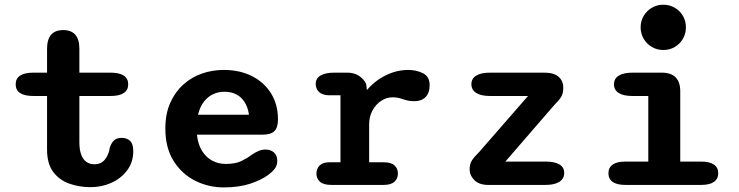

<svg xmlns="http://www.w3.org/2000/svg" viewBox="-20 -784 3135 814"><path d="M122.5 -377Q46.5 -377 46.5 -426.5Q46.5 -476 122.5 -476H179.5V-577Q179.5 -656.5 248 -656.5Q316.5 -656.5 316.5 -577V-476H447.5Q523.5 -476 523.5 -426.5Q523.5 -377 447.5 -377H316.5V-181Q316.5 -148 324.8 -127.2Q333 -106.5 347.2 -97Q361.5 -87.5 380 -87.5Q409 -87.5 425.2 -108.2Q441.5 -129 445.5 -158Q450.5 -175 461.8 -187.2Q473 -199.5 496 -199.5Q518 -199.5 531.5 -186.8Q545 -174 545 -143Q545 -97 519.5 -62.5Q494 -28 452.8 -9.2Q411.5 9.5 364 9.5Q316 9.5 273.8 -5.5Q231.5 -20.5 205.5 -55.2Q179.5 -90 179.5 -149.5V-377Z M928.5 10.5Q863.5 10.5 807 -18Q750.5 -46.5 715.8 -102Q681 -157.5 681 -239Q681 -300.5 701.2 -346.8Q721.5 -393 756 -424.5Q790.5 -456 835 -471.8Q879.5 -487.5 928.5 -487.5Q997 -487.5 1048.8 -461Q1100.5 -434.5 1129.5 -387.5Q1158.5 -340.5 1158.5 -277.5Q1158.5 -243 1143.2 -228Q1128 -213 1092 -213H815Q819 -173 836 -145.2Q853 -117.5 879.2 -103.2Q905.5 -89 937 -89Q978 -89 1003.2 -101.2Q1028.5 -113.5 1046.5 -127.5Q1060.5 -137 1075 -143.5Q1089.5 -150 1106 -150Q1128 -150 1141.8 -137.2Q1155.5 -124.5 1155.5 -102Q1155.5 -82.5 1145 -69Q1134.5 -55.5 1118 -43Q1088.5 -21 1040.8 -5.2Q993 10.5 928.5 10.5ZM819.5 -297.5H1035.5Q1029 -343.5 1002.2 -369.2Q975.5 -395 930 -395Q905.5 -395 883.2 -384.5Q861 -374 844.2 -352.5Q827.5 -331 819.5 -297.5Z M1545 -96H1606.5Q1638.5 -96 1652.8 -82.5Q1667 -69 1667 -48Q1667 -27.5 1652.5 -13.8Q1638 0 1606.5 0H1385Q1351 0 1336.2 -13.8Q1321.5 -27.5 1321.5 -48Q1321.5 -69 1335.2 -82.5Q1349 -96 1376 -96H1423.5V-380H1377Q1348.5 -380 1333.5 -393.2Q1318.5 -406.5 1318.5 -428.5Q1318.5 -451.5 1338.8 -463.8Q1359 -476 1397.5 -476H1453Q1480 -476 1500.8 -463.2Q1521.5 -450.5 1532.5 -428L1535.5 -402Q1567.5 -440.5 1614.2 -464Q1661 -487.5 1710.5 -487.5Q1746 -487.5 1773.8 -473.2Q1801.5 -459 1801.5 -423Q1801.5 -390 1784.2 -372.5Q1767 -355 1737.5 -355Q1720 -355 1708.2 -357.8Q1696.5 -360.5 1685 -364.5Q1675 -368 1665 -369.8Q1655 -371.5 1645 -371.5Q1618 -371.5 1595.2 -356Q1572.5 -340.5 1558.8 -314.8Q1545 -289 1545 -256.5Z M1971 -65.5Q1971 -88.5 1980.5 -103.5Q1990 -118.5 2011.5 -139.5L2218.5 -377H2058Q2019.5 -377 1999 -390Q1978.5 -403 1978.5 -427Q1978.5 -451 1999 -463.5Q2019.5 -476 2058 -476H2289Q2327.5 -476 2347.8 -458.8Q2368 -441.5 2368 -412Q2368 -387.5 2358.8 -372.8Q2349.5 -358 2328 -336.5L2122.5 -99H2292.5Q2331 -99 2351.5 -87Q2372 -75 2372 -50.5Q2372 -26.5 2351.5 -13.2Q2331 0 2292.5 0H2050.5Q2011.5 0 1991.2 -20.2Q1971 -40.5 1971 -65.5Z M2631.5 -99H2728.5V-377H2662Q2623 -377 2603 -389.8Q2583 -402.5 2583 -426.5Q2583 -450.5 2603 -463.2Q2623 -476 2662 -476H2785Q2864 -476 2864 -397V-99H2952.5Q2988.5 -99 3006.8 -86.2Q3025 -73.5 3025 -49.5Q3025 -25.5 3006.8 -12.8Q2988.5 0 2952.5 0H2631.5Q2595.5 0 2577.5 -12.8Q2559.5 -25.5 2559.5 -49.5Q2559.5 -73.5 2577.5 -86.2Q2595.5 -99 2631.5 -99ZM2696 -668Q2696 -695 2709 -716.8Q2722 -738.5 2743.8 -751.2Q2765.5 -764 2792 -764Q2819 -764 2840.8 -751.2Q2862.5 -738.5 2875.2 -716.8Q2888 -695 2888 -668Q2888 -641.5 2875.2 -619.5Q2862.5 -597.5 2840.8 -584.8Q2819 -572 2792 -572Q2765.5 -572 2743.8 -584.8Q2722 -597.5 2709 -619.5Q2696 -641.5 2696 -668Z"/></svg>

Font: Sono ExtraLight Monospace SemiBold
Style: Regular
Weight: 600
Version: Version 2.112